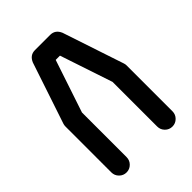

<svg xmlns="http://www.w3.org/2000/svg" viewBox="-63 -913 1259 1259"><g transform="rotate(45 567.0 -283.5)"><path d="M991.7 -141.6Q1021.5 -141.6 1042.2 -120.8Q1063 -100.1 1063 -70.8Q1063 -41.5 1042.2 -20.8Q1021.5 0 991.7 0H566.9Q555.2 0 544.4 -3.4L120.6 -145H119.6L119.1 -145.5Q70.8 -165.5 70.8 -212.4V-354Q70.8 -401.4 119.1 -421.4Q119.6 -421.4 119.6 -421.9H120.6L544.4 -563Q555.2 -566.9 566.9 -566.9H991.7Q1021.5 -566.9 1042.2 -546.1Q1063 -525.4 1063 -496.1Q1063 -466.8 1042.2 -446Q1021.5 -425.3 991.7 -425.3H578.1L212.4 -303.2V-263.7L578.1 -141.6Z"/></g></svg>

Font: Robtronika
Style: Regular
Weight: 400
Designer: GGBot
Version: 1.00